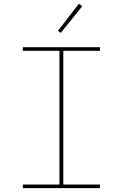

<svg xmlns="http://www.w3.org/2000/svg" viewBox="-20 -981 640 1001"><path d="M99 0V-19H290V-716H99V-735H501V-716H310V-19H501V0ZM297 -810 282 -820 391 -961 409 -949Z"/></svg>

Font: Iosevka Curly Slab ThEx
Style: Regular
Weight: 100
Width: 7
Monospace: yes
Designer: Belleve Invis
Foundry: Belleve Invis
Version: Version 11.1.0; ttfautohint (v1.8.3)